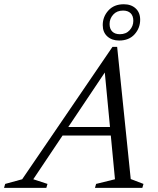

<svg xmlns="http://www.w3.org/2000/svg" viewBox="-86 -906 762 926"><path d="M183.5 -252.5 197.5 -293.5H511.5L497.5 -252.5ZM544.5 -42.5 606 -19 600.5 0H372L377.5 -19L468.5 -41.5L415.5 -597.5H447L74.5 -41.5L143 -19L137.5 0H-66.5L-61 -19L21 -41.5L456.5 -680H479ZM511 -885.5Q546.5 -885.5 568.2 -865.5Q590 -845.5 590 -811Q590 -770.5 563 -740.5Q536 -710.5 488.5 -710.5Q453.5 -710.5 431.5 -730.5Q409.5 -750.5 409.5 -785Q409.5 -825.5 436.8 -855.5Q464 -885.5 511 -885.5ZM492 -741Q522 -741 539.5 -760.5Q557 -780 557 -805.5Q557 -829.5 544 -842.2Q531 -855 507.5 -855Q477.5 -855 460 -835.5Q442.5 -816 442.5 -790.5Q442.5 -766.5 455.5 -753.8Q468.5 -741 492 -741Z"/></svg>

Font: Newsreader 18pt
Style: Italic
Weight: 400
Italic angle: -17°
Version: Version 1.003